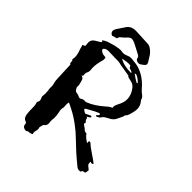

<svg xmlns="http://www.w3.org/2000/svg" viewBox="-232 -947 1068 1068"><g transform="rotate(45 302.5 -413.0)"><path d="M164.1 -436.5Q181.2 -432.6 184.1 -419.9L187 -409.2L189.9 -398.9Q192.4 -390.6 192.4 -383.3Q192.4 -380.4 191.9 -377.9V-375.5Q191.9 -371.1 194.8 -366.2L197.8 -360.8L201.7 -355.5Q204.6 -351.6 210.4 -349.6L216.3 -348.6L221.7 -347.7Q227.5 -347.2 234.4 -343.3Q240.2 -339.8 245.1 -339.8Q250.5 -339.8 255.4 -343.3Q263.7 -349.6 272.9 -349.6Q275.9 -349.6 278.8 -349.1H285.2L292 -351.6Q334.5 -368.2 381.8 -409.7L388.7 -416L396.5 -421.9Q404.8 -428.2 413.6 -430.7Q412.6 -435.1 412.6 -439Q412.6 -446.3 415.5 -452.6L418.9 -460.9L422.9 -469.2Q438 -496.6 438 -522.5Q438 -556.6 412.6 -588.4Q400.9 -603 384.8 -606.9L373 -609.9L360.4 -612.8Q352.5 -614.3 348.1 -620.6L323.7 -624.5L298.3 -628.9L281.7 -631.3L264.6 -635.3Q258.3 -637.2 247.1 -637.2H228L173.8 -638.7H171.9Q161.1 -638.7 152.3 -633.3Q144 -627.9 144 -622.6Q144 -616.7 152.8 -610.8Q165 -602.5 184.6 -602.5H187Q189.9 -596.7 189.9 -589.4Q189.9 -586.9 189.5 -584L187.5 -575.2L185.1 -566.9Q177.7 -538.1 177.7 -513.2V-505.4L178.7 -497.6L179.2 -489.3Q179.2 -480 176.3 -474.6Q170.9 -465.3 170.9 -455.6Q170.9 -451.7 171.9 -447.3Q172.4 -446.3 172.4 -444.8Q172.4 -439.5 164.1 -436.5ZM375.5 -655.8 365.2 -653.8Q389.6 -635.3 409.2 -624.5L416.5 -626.5Q394.5 -649.9 375.5 -655.8ZM338.9 -650.9 330.6 -652.8Q326.2 -653.8 324.2 -655.3Q321.8 -660.6 317.9 -667.5Q311 -668.9 303.7 -668.9Q295.9 -668.9 287.6 -667.5L272.5 -665L257.8 -662.6Q290 -641.1 348.6 -641.1H351.1Q348.1 -647.9 338.9 -650.9ZM412.1 -228Q419.9 -212.9 452.6 -191.9L452.1 -196.8V-200.7L451.7 -208.5L461.4 -208L462.9 -207.5L463.9 -207Q479.5 -191.9 509.8 -171.9L534.2 -155.3Q548.3 -146 557.6 -138.2L558.1 -137.7V-136.2Q557.1 -130.4 551.3 -130.4L545.9 -130.9L540.5 -131.8L539.6 -131.3L538.1 -130.9L539.6 -125L540 -119.1Q540.5 -111.8 545.9 -107.9L555.7 -100.1L565.9 -91.3L564 -80.6L562 -69.3Q560.1 -67.9 556.6 -67.4L550.3 -66.4Q542 -64.9 541 -58.1Q541 -55.2 537.6 -54.2L529.8 -53.2H527.8Q517.1 -53.2 507.3 -61.5L476.6 -86.9L446.8 -112.8L426.3 -131.8L405.8 -151.4Q380.4 -175.8 364.3 -189.9Q313.5 -232.4 275.4 -253.4Q265.6 -259.3 249.5 -267.1L235.8 -273.9L221.2 -280.8Q219.2 -274.9 218.8 -268.6L219.2 -256.3V-252L219.7 -247.6Q220.2 -245.1 220.2 -242.7Q220.2 -240.7 219.7 -238.8Q217.3 -231.4 217.3 -222.7V-217.8L221.2 -197.3Q224.6 -178.2 224.6 -164.6Q224.6 -155.8 223.1 -148.9Q222.7 -146 222.7 -141.6Q222.7 -136.2 223.6 -128.9Q224.6 -123.5 224.6 -119.1Q224.6 -102.1 211.9 -94.2Q210.4 -93.3 209 -91.8L208 -88.4L206.1 -82L204.1 -75.2Q202.6 -70.8 202.6 -67.4Q202.6 -64.5 203.6 -62.5Q205.1 -59.1 205.1 -54.7Q205.1 -52.2 204.6 -49.8L204.1 -43.5L202.1 -37.6Q200.7 -31.2 200.7 -25.9Q200.7 -18.6 203.6 -14.2Q197.3 -9.3 189 -7.8L181.2 -6.8L174.8 -6.3L171.4 -4.9L168.5 -2.4Q165.5 0 161.6 0H160.6Q140.1 -2 135.7 -15.6L134.3 -23.4L132.8 -31.7L118.7 -39.1Q109.9 -43.5 105.5 -55.2Q101.1 -65.9 100.6 -81.5L99.6 -95.2V-108.4L99.1 -118.2V-127.9Q98.6 -139.6 95.7 -147.5Q94.2 -151.4 94.2 -154.8Q94.2 -159.7 96.7 -163.1Q99.6 -168 99.6 -173.8Q99.6 -181.2 94.7 -190.4Q91.8 -195.8 91.8 -203.1Q91.8 -207 92.8 -211.9Q93.8 -215.8 93.8 -221.2Q93.8 -225.1 93.3 -229L92.8 -237.8L92.3 -246.1L90.3 -256.3Q89.8 -262.2 89.8 -266.1Q90.3 -270 90.3 -273.9Q90.3 -286.1 86.9 -296.9Q82.5 -311.5 82 -332.5L81.5 -350.1L80.6 -367.7L78.1 -429.7V-433.6Q78.1 -435.5 77.1 -436Q70.8 -439 70.8 -446.8V-456.1Q69.3 -459.5 66.4 -461.9Q64.9 -462.4 64.9 -464.8L65.4 -468.3Q66.9 -475.1 66.9 -483.4Q66.9 -492.2 64.9 -502.4L60.5 -519.5L54.7 -536.1L51.8 -548.3L47.9 -560.5L62.5 -566.9L63 -569.3V-571.3L62 -582.5L61 -593.3Q61 -617.7 89.8 -631.8Q99.1 -636.7 107.4 -642.6Q112.8 -646.5 112.8 -649.4Q112.8 -652.8 106.4 -655.3Q117.7 -664.6 134.3 -671.4L150.4 -676.3L165.5 -680.7L178.7 -684.6L192.9 -687Q207.5 -690.4 217.8 -690.4Q223.1 -690.4 227.1 -689.5Q232.9 -688 239.3 -688Q253.4 -688 268.6 -695.3Q278.3 -700.2 291.5 -700.2Q297.9 -700.2 304.7 -699.2L310.5 -698.2L315.9 -697.8Q381.3 -693.4 437 -639.6L458.5 -616.2Q469.2 -605.5 475.6 -601.1Q490.7 -591.3 493.2 -579.1Q494.6 -573.7 499 -568.8Q516.1 -549.3 516.1 -522.9Q516.1 -509.3 511.7 -493.7L508.8 -482.9L505.9 -471.7Q502 -459.5 493.7 -451.7Q491.7 -450.2 491.7 -447.3Q491.2 -439.9 485.4 -429.2L476.6 -411.6Q467.8 -387.2 439.9 -374.5Q429.7 -369.6 417.5 -361.3Q412.1 -357.9 409.2 -352.5Q403.3 -340.3 383.8 -333Q378.4 -335 378.4 -337.4Q378.4 -338.9 380.4 -340.3L383.8 -343.3L386.7 -346.2Q390.1 -350.1 390.1 -353.5Q390.1 -355.5 387.7 -357.4Q385.3 -358.9 383.8 -358.9Q382.8 -358.9 382.3 -358.4Q368.2 -352.5 360.4 -348.6L315.4 -324.2Q308.1 -320.3 308.1 -315.9Q308.1 -313 313 -309.6L321.3 -304.7L329.1 -300.8Q347.2 -309.1 360.8 -315.9Q366.2 -314 366.7 -311V-310.5Q366.7 -308.6 364.3 -306.2L358.9 -302.2L354 -298.8L354.5 -299.3L346.2 -294.9L354 -290.5L354.5 -285.6L356 -280.8Q357.9 -275.4 362.3 -272.5Q364.3 -271 365.2 -269.5Q366.7 -267.6 366.7 -267.1Q364.3 -263.2 364.3 -259.8Q364.3 -255.9 367.2 -252.9Q369.1 -251 373.5 -248.5L380.4 -244.1L392.1 -234.4Q398.4 -228 410.2 -228ZM204.6 -826.2Q289.6 -822.8 298.3 -821.8Q314.5 -820.8 326.2 -811.5Q345.7 -798.3 357.4 -777.8L365.2 -765.1Q378.4 -747.1 378.4 -738.3Q378.4 -728.5 356.9 -715.3L350.6 -710.9Q345.7 -708.5 339.8 -708.5Q335 -708.5 329.6 -710.4Q318.4 -714.4 316.4 -723.6Q314.9 -735.8 302.7 -741.2L256.8 -765.1Q231.4 -778.8 219.2 -778.8Q206.1 -778.8 192.9 -763.2Q182.6 -751.5 170.7 -742.7Q158.7 -733.9 158.2 -722.2L127.4 -712.9Q111.3 -721.2 111.3 -734.4Q111.3 -744.6 119.1 -756.3L145 -794.9Q162.6 -826.2 201.2 -826.2Z"/></g></svg>

Font: Kurland
Style: Regular
Weight: 400
Designer: GGBot
Version: 0.22